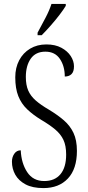

<svg xmlns="http://www.w3.org/2000/svg" viewBox="-20 -951 451 981"><path d="M202 10Q146 10 110.5 -9Q75 -28 58 -58.5Q41 -89 41 -125Q41 -148 53 -165.5Q65 -183 86 -183Q89 -117 119 -71.5Q149 -26 206 -26Q260 -26 289 -61Q318 -96 318 -161Q318 -207 304 -236.5Q290 -266 262 -289.5Q234 -313 190 -339Q149 -364 119 -392.5Q89 -421 73.5 -460Q58 -499 58 -556Q58 -605 78 -643Q98 -681 134 -702.5Q170 -724 217 -724Q262 -724 293.5 -707Q325 -690 341.5 -664.5Q358 -639 358 -612Q358 -585 345.5 -572.5Q333 -560 311 -560Q311 -613 286 -650Q261 -687 212 -687Q162 -687 137 -651Q112 -615 112 -558Q112 -517 124 -489Q136 -461 162 -438Q188 -415 231 -390Q274 -364 306 -336.5Q338 -309 355.5 -272Q373 -235 373 -180Q373 -88 327 -39Q281 10 202 10ZM172 -784Q194 -825 213 -861Q232 -897 243 -931H316V-921Q306 -904 285.5 -877Q265 -850 240 -821.5Q215 -793 193 -771H172Z"/></svg>

Font: Noto Serif Sinhala ExtraCondensed Light
Style: Regular
Weight: 300
Width: 2
Designer: Jelle Bosma - Monotype Design Team
Foundry: Monotype Imaging Inc.
Version: Version 2.007; ttfautohint (v1.8.4.7-5d5b)